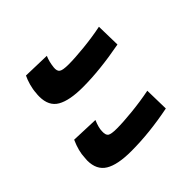

<svg xmlns="http://www.w3.org/2000/svg" viewBox="-128 -638 696 696"><g transform="rotate(-45 220.0 -290.0)"><path d="M73 -434Q73 -444 74 -450Q75 -469 80.5 -488.5Q86 -508 93 -522L197 -519Q188 -499 185 -472Q183 -454 192 -447.5Q201 -441 231 -441Q263 -441 312 -446Q361 -451 405 -460L407 -367Q296 -346 209 -346Q141 -346 107 -365.5Q73 -385 73 -434ZM32 -147 33 -161Q34 -194 52 -234L157 -230Q145 -202 145 -184Q144 -165 152.5 -159Q161 -153 190 -153Q222 -153 271 -158Q320 -163 365 -172L367 -79Q262 -58 169 -58Q99 -58 65.5 -78.5Q32 -99 32 -147Z"/></g></svg>

Font: FiraGO Medium
Style: Italic
Weight: 500
Italic angle: -8°
Designer: bBox Type GmbH
Foundry: bBox Type GmbH
Version: Version 1.001